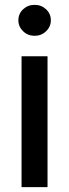

<svg xmlns="http://www.w3.org/2000/svg" viewBox="-20 -771 285 791"><path d="M68.8 0V-539.1H175.8V0ZM122.6 -623.5Q94.7 -623.5 75.2 -642.3Q55.7 -661.1 55.7 -687.5Q55.7 -714.4 75.2 -732.7Q94.7 -751 122.6 -751Q150.4 -751 169.9 -732.7Q189.5 -714.4 189.5 -687.5Q189.5 -661.1 169.9 -642.3Q150.4 -623.5 122.6 -623.5Z"/></svg>

Font: Inter 18pt Medium
Style: Regular
Weight: 500
Designer: Rasmus Andersson
Foundry: rsms
Version: Version 4.001;git-66647c0bb